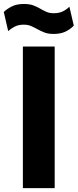

<svg xmlns="http://www.w3.org/2000/svg" viewBox="-34 -970 401 990"><path d="M84 0V-730H248V0ZM242.2 -795Q213.5 -795 194 -802.9Q174.5 -810.8 158.8 -819.6Q143 -828.5 126.5 -835.6Q110 -842.8 88 -842.8Q61.8 -842.8 42.4 -833Q23 -823.2 8.2 -809.8L-14.5 -908.2Q2 -924.2 27.1 -936.9Q52.2 -949.5 88.8 -949.5Q118.2 -949.5 137.4 -942.4Q156.5 -935.2 172.2 -926Q188 -916.8 204.5 -909.2Q221 -901.8 243 -901.8Q270 -901.8 289.5 -911.1Q309 -920.5 323.8 -935.5L346.5 -837.8Q329.2 -819.5 304 -807.2Q278.8 -795 242.2 -795Z"/></svg>

Font: SVN-Sora Variable
Style: Regular
Weight: 400
Designer: Jonathan Barnbrook, Julián Moncada
Foundry: Barnbrook Fonts
Version: Version 2.000 - Viet hoa boi STYLEno.1 Fonts